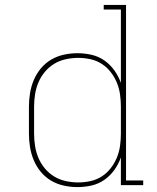

<svg xmlns="http://www.w3.org/2000/svg" viewBox="-20 -755 640 783"><path d="M296 8Q268 8 240.5 2Q213 -4 189 -18Q165 -32 147 -53.5Q129 -75 118 -101Q107 -127 102.5 -154.5Q98 -182 98 -210V-320Q98 -348 102.5 -375.5Q107 -403 118 -429Q129 -455 147 -476.5Q165 -498 189 -512Q213 -526 240.5 -532Q268 -538 296 -538Q325 -538 353.5 -531.5Q382 -525 405.5 -508.5Q429 -492 446 -468.5Q463 -445 473 -417V-716H403V-735H494V-19H564V0H473V-113Q463 -85 446 -61.5Q429 -38 405.5 -21.5Q382 -5 353.5 1.5Q325 8 296 8ZM299 -11Q324 -11 349 -16.5Q374 -22 395 -35.5Q416 -49 431.5 -69Q447 -89 456.5 -112Q466 -135 469.5 -160Q473 -185 473 -210V-320Q473 -345 469.5 -370Q466 -395 456.5 -418Q447 -441 431.5 -461Q416 -481 395 -494.5Q374 -508 349 -513.5Q324 -519 299 -519Q274 -519 248.5 -513.5Q223 -508 201.5 -495Q180 -482 163.5 -462.5Q147 -443 137 -419.5Q127 -396 123 -370.5Q119 -345 119 -320V-210Q119 -185 123 -159.5Q127 -134 137 -110.5Q147 -87 163.5 -67.5Q180 -48 201.5 -35Q223 -22 248.5 -16.5Q274 -11 299 -11Z"/></svg>

Font: Iosevka Curly Slab ThEx
Style: Regular
Weight: 100
Width: 7
Monospace: yes
Designer: Belleve Invis
Foundry: Belleve Invis
Version: Version 11.1.0; ttfautohint (v1.8.3)